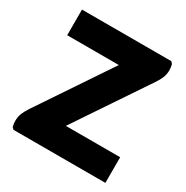

<svg xmlns="http://www.w3.org/2000/svg" viewBox="-164 -859 970 999"><g transform="rotate(30 320.5 -360.0)"><path d="M49.8 0 39 -10.8Q36.6 -19.7 35.5 -29Q34.5 -38.3 34.5 -45.5Q34.5 -71.6 43.4 -92.4Q52.4 -113.1 67.2 -135.6L396.6 -626.5L427.2 -566H45.8V-720H582L592.8 -709.2Q594.5 -702 596.1 -691.8Q597.6 -681.7 597.6 -674.5Q597.6 -648.7 588.7 -627.5Q579.8 -606.3 564.6 -584.4L234.9 -93.5L204.3 -154H602V0Z"/></g></svg>

Font: Kufam
Style: Regular
Weight: 400
Designer: Wael Morcos, Artur Schmal
Foundry: Original Type
Version: Version 1.301; ttfautohint (v1.8.3)